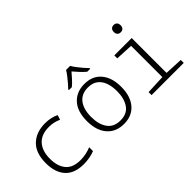

<svg xmlns="http://www.w3.org/2000/svg" viewBox="-39 -1316 1877 1877"><g transform="rotate(-45 900.0 -377.5)"><path d="M345 10Q217 10 152.5 -61Q88 -132 88 -260Q88 -401 162 -471.5Q236 -542 359 -542Q400 -542 435.5 -534Q471 -526 503 -511L487 -462Q455 -477 423.5 -483.5Q392 -490 360 -490Q255 -490 201 -430Q147 -370 147 -262Q147 -159 196 -100Q245 -41 350 -41Q390 -41 429 -49.5Q468 -58 498 -71V-18Q470 -6 429 2Q388 10 345 10Z M901 10Q790 10 726.5 -63.5Q663 -137 663 -267Q663 -400 728 -471Q793 -542 902 -542Q1014 -542 1076 -468Q1138 -394 1138 -267Q1138 -138 1075 -64Q1012 10 901 10ZM900 -39Q992 -39 1035.5 -102Q1079 -165 1079 -267Q1079 -333 1060.5 -384Q1042 -435 1003 -464Q964 -493 902 -493Q814 -493 767.5 -433Q721 -373 721 -266Q721 -163 765.5 -101Q810 -39 900 -39ZM753 -615Q772 -635 795 -661.5Q818 -688 839 -715.5Q860 -743 873 -765H929Q941 -743 962 -715.5Q983 -688 1006 -661Q1029 -634 1048 -615V-606H1007Q980 -628 952 -658.5Q924 -689 900 -717Q876 -689 848.5 -658.5Q821 -628 794 -606H753Z M1512 -647Q1490 -647 1477.5 -660Q1465 -673 1465 -697Q1465 -720 1477 -733.5Q1489 -747 1512 -747Q1534 -747 1546.5 -733.5Q1559 -720 1559 -697Q1559 -674 1547 -660.5Q1535 -647 1512 -647ZM1290 0V-41L1489 -50V-482L1307 -491V-532H1547V-50L1735 -41V0Z"/></g></svg>

Font: Noto Sans Mono Light
Style: Regular
Weight: 300
Designer: Monotype Design Team
Foundry: Monotype Imaging Inc.
Version: Version 2.014; ttfautohint (v1.8.4.7-5d5b)